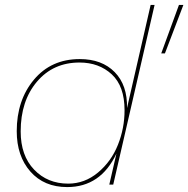

<svg xmlns="http://www.w3.org/2000/svg" viewBox="-20 -750 765 780"><path d="M253 10Q159 10 103.5 -53Q48 -116 48 -217Q48 -343 118 -426.5Q188 -510 304 -510Q394 -510 446 -457Q498 -404 496 -311L592 -730H608L440 0H424L453 -126Q389 10 253 10ZM725 -730 650 -533H635L707 -730ZM257 -4Q324 -4 378 -49Q432 -94 459 -161.5Q486 -229 486 -302Q486 -400 434 -448Q382 -496 303 -496Q196 -496 130 -418Q64 -340 64 -216Q64 -118 118.5 -61Q173 -4 257 -4Z"/></svg>

Font: Elaine Sans Thin
Style: Italic
Weight: 250
Italic angle: -13°
Designer: Wei Huang
Foundry: Wei Huang
Version: Version 2.001;December 24, 2019;FontCreator 12.0.0.2547 64-b